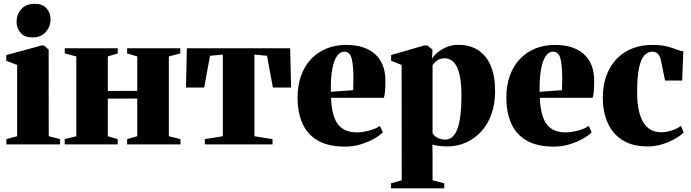

<svg xmlns="http://www.w3.org/2000/svg" viewBox="-20 -770 3684 1024"><path d="M14 0V-28L71.5 -43.5V-423.5L13.5 -446V-476L201.5 -527.5H215.5L239.5 -505L240 -43.5L300.5 -28V0ZM152 -570.5Q111 -570.5 89.8 -595Q68.5 -619.5 68.5 -652.5Q68.5 -693.5 93.5 -721.5Q118.5 -749.5 165 -749.5H166Q207.5 -749.5 228.5 -725.5Q249.5 -701.5 249.5 -668Q249.5 -628.5 224.5 -599.5Q199.5 -570.5 153 -570.5Z M325 0V-28L387 -43.5V-469L325.5 -485V-512.5H608V-485L555 -469V-285L712 -285.5V-469L658 -485V-512.5H941.5V-485L880.5 -469V-43.5L942.5 -28V0H658V-28L712 -43.5V-244.5L555 -244V-43.5L608 -28V0Z M1072.5 0V-28L1168.5 -43.5V-479L1100 -472.5L1069 -303H972L976.5 -512.5H1527.5L1532.5 -303H1435.5L1404 -472.5L1337 -479V-43.5L1433.5 -28V0Z M1820.5 12Q1731.5 12 1675.5 -20.2Q1619.5 -52.5 1593.2 -111.2Q1567 -170 1567 -249.5Q1567 -314.5 1585.8 -366.5Q1604.5 -418.5 1639 -455Q1673.5 -491.5 1721 -511Q1768.5 -530.5 1826 -530.5Q1925 -530.5 1979.5 -482.2Q2034 -434 2035.5 -343Q2035.5 -308.5 2033.5 -284.5Q2031.5 -260.5 2027.5 -248.5H1745.5Q1747.5 -197 1757.2 -161.5Q1767 -126 1784.2 -104.8Q1801.5 -83.5 1826.5 -73.8Q1851.5 -64 1883.5 -64Q1912.5 -64 1948.5 -73.5Q1984.5 -83 2006 -98.5L2022 -64.5Q2008 -49 1977.2 -31.2Q1946.5 -13.5 1905.8 -0.8Q1865 12 1820.5 12ZM1744.5 -280.5 1863.5 -289Q1864 -305 1864.2 -319.2Q1864.5 -333.5 1865 -349.5Q1865 -421.5 1855.5 -458Q1846 -494.5 1815.5 -494.5Q1801.5 -494.5 1788.5 -483.8Q1775.5 -473 1765.2 -448.2Q1755 -423.5 1749.2 -382.5Q1743.5 -341.5 1744.5 -280.5Z M2065 234.5V207.5L2122.5 191.5L2122 -423.5L2066 -446V-476.5L2242.5 -527.5H2259L2286.5 -505.5L2284.5 -455.5Q2291 -470.5 2311 -488Q2331 -505.5 2360.5 -518.2Q2390 -531 2423 -531Q2487 -531 2531 -502Q2575 -473 2597.8 -418Q2620.5 -363 2620.5 -284.5Q2620.5 -215 2600.5 -160Q2580.5 -105 2545 -67Q2509.5 -29 2463.5 -9Q2417.5 11 2365.5 11Q2341 11 2318.5 7.8Q2296 4.5 2286 1L2287 66.5V191.5L2349.5 207.5V234.5ZM2354.5 -25.5Q2384 -25.5 2403.2 -51.2Q2422.5 -77 2431.8 -129.2Q2441 -181.5 2441 -260.5Q2441 -318 2434 -356.2Q2427 -394.5 2414.8 -417Q2402.5 -439.5 2386.2 -449.2Q2370 -459 2352.5 -459Q2332.5 -459 2319.5 -452Q2306.5 -445 2298.8 -436.8Q2291 -428.5 2287 -423V-60Q2295 -43.5 2315 -34.5Q2335 -25.5 2354.5 -25.5Z M2934 12Q2845 12 2789 -20.2Q2733 -52.5 2706.8 -111.2Q2680.5 -170 2680.5 -249.5Q2680.5 -314.5 2699.2 -366.5Q2718 -418.5 2752.5 -455Q2787 -491.5 2834.5 -511Q2882 -530.5 2939.5 -530.5Q3038.5 -530.5 3093 -482.2Q3147.5 -434 3149 -343Q3149 -308.5 3147 -284.5Q3145 -260.5 3141 -248.5H2859Q2861 -197 2870.8 -161.5Q2880.5 -126 2897.8 -104.8Q2915 -83.5 2940 -73.8Q2965 -64 2997 -64Q3026 -64 3062 -73.5Q3098 -83 3119.5 -98.5L3135.5 -64.5Q3121.5 -49 3090.8 -31.2Q3060 -13.5 3019.2 -0.8Q2978.5 12 2934 12ZM2858 -280.5 2977 -289Q2977.5 -305 2977.8 -319.2Q2978 -333.5 2978.5 -349.5Q2978.5 -421.5 2969 -458Q2959.5 -494.5 2929 -494.5Q2915 -494.5 2902 -483.8Q2889 -473 2878.8 -448.2Q2868.5 -423.5 2862.8 -382.5Q2857 -341.5 2858 -280.5Z M3434 11Q3353.5 11 3300.5 -22.2Q3247.5 -55.5 3221.2 -114.5Q3195 -173.5 3195 -249.5Q3195 -314.5 3214 -366.2Q3233 -418 3267.8 -454.8Q3302.5 -491.5 3351 -511Q3399.5 -530.5 3458 -530.5Q3505 -530.5 3535.8 -522.8Q3566.5 -515 3587.2 -506.5Q3608 -498 3624.5 -496L3618 -340.5H3527L3504.5 -450Q3501.5 -465 3495.2 -474.8Q3489 -484.5 3480 -489.5Q3471 -494.5 3459.5 -494.5Q3434 -494.5 3415.8 -473.8Q3397.5 -453 3387.8 -406Q3378 -359 3378 -279Q3378 -221 3387.2 -180Q3396.5 -139 3413.5 -113.5Q3430.5 -88 3454 -76.2Q3477.5 -64.5 3505 -64.5Q3521.5 -64.5 3541 -68.5Q3560.5 -72.5 3579.2 -80.2Q3598 -88 3611.5 -98.5L3626.5 -64.5Q3614 -50 3584.5 -32.2Q3555 -14.5 3515.8 -1.8Q3476.5 11 3434 11Z"/></svg>

Font: Merriweather 120pt Black
Style: Regular
Weight: 900
Designer: Eben Sorkin
Foundry: Eben Sorkin
Version: Version 2.100